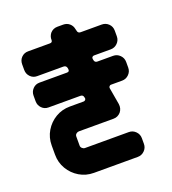

<svg xmlns="http://www.w3.org/2000/svg" viewBox="-125 -770 776 865"><g transform="rotate(-20 263.0 -337.5)"><path d="M485 -393Q485 -374 471.5 -360.5Q458 -347 439 -347H385Q381 -347 377.5 -343Q374 -339 375 -334L389 -253Q392 -231 379 -215Q365 -199 344 -199H178Q171 -199 165 -194Q159 -189 159 -181V-137Q159 -130 165 -124.5Q171 -119 178 -119H388Q407 -119 420.5 -105.5Q434 -92 434 -73V-46Q434 -27 420.5 -13.5Q407 0 388 0H178Q140 0 109 -18.5Q78 -37 59.5 -68Q41 -99 41 -137V-181Q41 -219 59.5 -250Q78 -281 109 -299.5Q140 -318 178 -318H244Q249 -318 252.5 -322Q256 -326 255 -330L254 -334Q252 -347 239 -347H86Q67 -347 54 -360.5Q41 -374 41 -393V-420Q41 -439 54 -452.5Q67 -466 86 -466H218Q231 -466 229 -479L228 -485Q225 -497 212 -497H86Q67 -497 54 -510.5Q41 -524 41 -543V-570Q41 -590 54 -603Q67 -616 86 -616H191Q203 -616 203 -628Q202 -644 213 -659Q227 -675 248 -675H276Q293 -675 305.5 -664.5Q318 -654 321 -637L323 -629Q325 -616 338 -616H439Q458 -616 471.5 -603Q485 -590 485 -570V-543Q485 -524 471.5 -510.5Q458 -497 439 -497H359Q354 -497 350.5 -493.5Q347 -490 348 -485L349 -479Q351 -466 364 -466H439Q458 -466 471.5 -452.5Q485 -439 485 -420Z"/></g></svg>

Font: Monomaniac One
Style: Regular
Weight: 400
Version: Version 1.000; ttfautohint (v1.8.3)